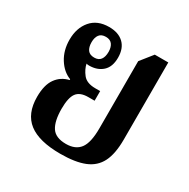

<svg xmlns="http://www.w3.org/2000/svg" viewBox="-134 -679 799 812"><g transform="rotate(30 265.5 -273.0)"><path d="M262 11Q158 11 107.5 -28Q57 -67 57 -149Q57 -207 79.5 -238.5Q102 -270 141 -279V-283Q104 -297 79.5 -336Q55 -375 55 -427Q55 -484 86 -520.5Q117 -557 174 -557Q220 -557 245.5 -532.5Q271 -508 271 -463Q271 -418 246 -395.5Q221 -373 181 -373Q173 -373 168 -375Q173 -350 191.5 -326.5Q210 -303 252 -303H276V-256H245Q205 -256 188.5 -233.5Q172 -211 172 -157Q172 -97 191.5 -67Q211 -37 262 -37Q308 -37 330 -66Q352 -95 352 -165V-493L399 -552H465V-176Q465 -106 444.5 -65.5Q424 -25 379.5 -7Q335 11 262 11ZM183 -413Q204 -413 214 -426.5Q224 -440 224 -464Q224 -487 214 -500.5Q204 -514 183 -514Q161 -514 151 -500.5Q141 -487 141 -464Q141 -440 151 -426.5Q161 -413 183 -413Z"/></g></svg>

Font: Noto Serif Thai Condensed SemiBold
Style: Regular
Weight: 600
Width: 3
Designer: Monotype Design Team
Foundry: Monotype Imaging Inc.
Version: Version 2.002; ttfautohint (v1.8.4.7-5d5b)